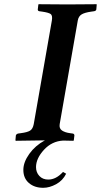

<svg xmlns="http://www.w3.org/2000/svg" viewBox="-20 -666 479 911"><path d="M185.1 225.1Q143.6 225.1 117.2 202.4Q90.8 179.7 90.8 140.1Q90.8 103.5 119.1 64Q147.5 24.4 192.9 0H190.9L55.2 2L53.2 0L55.2 -22.9Q56.2 -28.8 64.9 -32.2L79.1 -34.2Q109.4 -38.1 122.6 -46.1Q135.7 -54.2 140.1 -77.1L226.1 -568.8Q230 -592.8 220.2 -599.6Q210.4 -606.4 180.2 -610.8L166 -612.8Q159.2 -614.3 159.2 -621.1L162.1 -645L164.1 -646Q261.2 -645 299.8 -645L437 -646L439 -645L437 -621.1Q435.5 -614.3 426.8 -612.8L413.1 -610.8Q381.3 -606.4 366.9 -597.4Q352.5 -588.4 349.1 -568.8L263.2 -77.1Q259.8 -56.2 274.4 -46.6Q289.1 -37.1 312 -34.2L326.2 -32.2Q333 -30.3 333 -22.9L330.1 0L328.1 2Q307.1 2 279.8 1Q226.1 3.9 188.5 44.9Q150.9 85.9 150.9 127Q150.9 151.9 166.7 168.9Q182.6 186 209 186Q246.1 186 278.8 149.9L293.9 158.2Q277.8 190.9 246.3 208Q214.8 225.1 185.1 225.1Z"/></svg>

Font: Linux Libertine
Style: Bold Italic
Weight: 700
Italic angle: -11.5°
Designer: Philipp H. Poll
Foundry: Philipp H. Poll
Version: Version 4.0.5